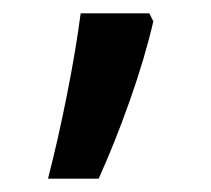

<svg xmlns="http://www.w3.org/2000/svg" viewBox="-20 -142 317 288"><path d="M204 -122 210 -110Q197 -54 174.5 9.5Q152 73 128 126H52Q67 68 80.5 0Q94 -68 101 -122Z"/></svg>

Font: Noto Sans Kannada SemiCondensed Medium
Style: Regular
Weight: 500
Width: 4
Designer: Jelle Bosma - Monotype Design Team
Foundry: Monotype Imaging Inc.
Version: Version 2.005; ttfautohint (v1.8.4.7-5d5b)